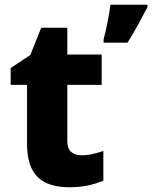

<svg xmlns="http://www.w3.org/2000/svg" viewBox="-20 -780 642 810"><path d="M323 -125Q348 -125 370 -130Q392 -135 416 -143V-18Q388 -6 353 2Q318 10 270 10Q218 10 178.5 -6.5Q139 -23 116.5 -63.5Q94 -104 94 -177V-422H25V-493L108 -548L154 -663H264V-550H409V-422H264V-183Q264 -154 280 -139.5Q296 -125 323 -125ZM602 -750Q584 -715 564 -678.5Q544 -642 518 -600H417V-614Q425 -643 433.5 -685.5Q442 -728 446 -760H602Z"/></svg>

Font: Noto Sans Thaana ExtraBold
Style: Regular
Weight: 800
Designer: David Williams
Foundry: Google Inc.
Version: Version 3.001; ttfautohint (v1.8.4.7-5d5b)